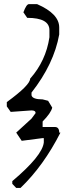

<svg xmlns="http://www.w3.org/2000/svg" viewBox="-20 -862 348 937"><path d="M121.1 -841.8H161.1Q269 -794.9 269 -728V-693.8Q243.2 -549.8 133.8 -410.2V-397Q138.2 -377 188 -377L214.8 -370.1L234.9 -336.9Q229 -311 188 -269V-242.2H248Q269 -242.2 269 -214.8H274.9Q192.9 -53.2 80.1 55.2H59.1L40 35.2V22Q187 -102.1 193.8 -167V-188H188L85.9 -174.8L59.1 -214.8L133.8 -283.2L153.8 -310.1Q153.8 -323.2 133.8 -323.2L32.2 -315.9L13.2 -342.8V-363.8Q127 -446.8 127 -478Q204.1 -564.9 221.2 -680.2V-714.8Q221.2 -774.9 112.8 -774.9L94.2 -801.8Q108.9 -841.8 121.1 -841.8Z"/></svg>

Font: Loved by the King
Style: Regular
Weight: 400
Designer: Kimberly Geswein
Foundry: Kimberly Geswein
Version: Version 1.002 2006